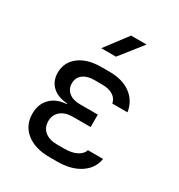

<svg xmlns="http://www.w3.org/2000/svg" viewBox="-185 -909 970 1041"><g transform="rotate(30 300.0 -389.0)"><path d="M326 7H279Q187 7 133.5 -36Q80 -79 80 -152Q80 -211 116 -248Q152 -285 215 -289V-293Q156 -297 122 -328.5Q88 -360 88 -413Q88 -478 139.5 -517.5Q191 -557 279 -557H329Q411 -557 462 -519Q513 -481 523 -415H428Q423 -444 397 -460.5Q371 -477 329 -477H279Q235 -477 209 -456.5Q183 -436 183 -401Q183 -366 208.5 -345Q234 -324 277 -324H390V-246H279Q231 -246 203 -222.5Q175 -199 175 -159Q175 -119 203 -96Q231 -73 279 -73H326Q373 -73 403 -89Q433 -105 440 -130H535Q525 -67 469 -30Q413 7 326 7ZM226 -645 332 -785H429L318 -645Z"/></g></svg>

Font: Liga JetBrainsMono Nerd Font
Style: Regular
Weight: 400
Designer: Philipp Nurullin, Konstantin Bulenkov
Foundry: JetBrains
Version: Version 2.225; ttfautohint (v1.8.3)